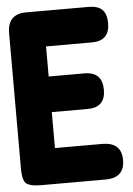

<svg xmlns="http://www.w3.org/2000/svg" viewBox="-55 -818 594 860"><g transform="rotate(-5 242.5 -388.5)"><path d="M11.2 -87.9V-689.9Q11.2 -776.9 95.2 -776.9H377Q418 -776.9 437.5 -757.3Q457 -737.8 457 -696.8Q457 -617.2 377 -617.2H170.9V-481.9H332Q412.1 -481.9 412.1 -400.9Q412.1 -321.8 332 -321.8H170.9V-160.2H383.8Q470.2 -160.2 470.2 -80.1Q470.2 0 383.8 0H95.2Q72.3 0 57.9 -2.7Q43.5 -5.4 33.7 -10.7Q23.9 -16.1 19.3 -27.1Q14.6 -38.1 12.9 -51.8Q11.2 -65.4 11.2 -87.9Z"/></g></svg>

Font: BPreplay
Style: Bold
Weight: 700
Designer: Magenta/George Triantafyllakos
Foundry: Magenta/George Triantafyllakos
Version: Version 1.00